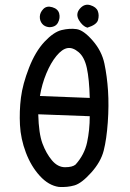

<svg xmlns="http://www.w3.org/2000/svg" viewBox="-20 -787 540 798"><path d="M225 -10Q182 -16 145.5 -56Q109 -96 87.5 -153Q66 -210 63 -267.5Q60 -325 67 -381Q74 -437 100.5 -505Q127 -573 165 -613.5Q203 -654 236 -662Q269 -670 298 -666Q327 -662 365 -618.5Q403 -575 414 -522.5Q425 -470 429 -409.5Q433 -349 428 -278.5Q423 -208 411 -161Q399 -114 359 -69.5Q319 -25 289.5 -16.5Q260 -8 225 -10ZM294 -103Q331 -144 342 -195.5Q353 -247 353 -304L139 -312Q141 -232 156.5 -190.5Q172 -149 196 -120.5Q220 -92 250.5 -92Q281 -92 294 -103ZM353 -380Q351 -458 341 -504Q331 -550 306.5 -570.5Q282 -591 260 -587Q238 -583 214.5 -554.5Q191 -526 172.5 -481.5Q154 -437 146 -388ZM343 -672Q323 -678 308 -703.5Q293 -729 312 -751Q331 -773 355.5 -765.5Q380 -758 386.5 -741Q393 -724 387.5 -704Q382 -684 343 -672ZM184 -674Q165 -676 155 -688.5Q145 -701 145.5 -718Q146 -735 160 -749.5Q174 -764 197.5 -757Q221 -750 226 -731Q231 -712 221 -693Q211 -674 184 -674Z"/></svg>

Font: NaniFont Regular
Style: Regular
Weight: 400
Designer: Nanigashitei
Version: Version 1.036